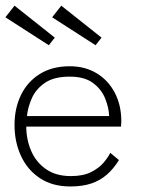

<svg xmlns="http://www.w3.org/2000/svg" viewBox="-24 -662 508 694"><path d="M71 -204.5Q71 -158 88.5 -117Q106 -76 142 -50.8Q178 -25.5 232.5 -25.5Q276.5 -25.5 305.2 -40Q334 -54.5 350.8 -74.5Q367.5 -94.5 374.5 -109.5L406 -83.5Q387 -52.5 362.5 -31Q338 -9.5 306 1.2Q274 12 230 12Q165.5 12 120.2 -18Q75 -48 51.8 -98.5Q28.5 -149 28.5 -210.5Q28.5 -270.5 51.8 -318.5Q75 -366.5 119.8 -394.5Q164.5 -422.5 228 -422.5Q284 -422.5 326 -396.8Q368 -371 391.2 -326.2Q414.5 -281.5 414.5 -223.5Q414.5 -219 414 -213.8Q413.5 -208.5 413.5 -204.5ZM370.5 -242.5Q369.5 -272.5 356.2 -305.8Q343 -339 312.2 -362Q281.5 -385 228 -385Q171.5 -385 138.8 -362.8Q106 -340.5 91.2 -307.2Q76.5 -274 73.5 -242.5ZM321.5 -498.5 164.5 -599.5 197.5 -641.5 343 -526ZM152.5 -498.5 -4.5 -599.5 28.5 -641.5 174 -526Z"/></svg>

Font: League Spartan Thin ExtraLight
Style: Regular
Weight: 250
Version: Version 2.002